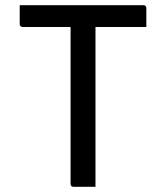

<svg xmlns="http://www.w3.org/2000/svg" viewBox="-20 -720 640 740"><path d="M56 -700H533Q538 -700 541 -697Q544 -694 544 -689Q544 -669 544 -653Q544 -637 544 -616H67Q64 -616 61.5 -617.5Q59 -619 57.5 -621.5Q56 -624 56 -627Q56 -648 56 -664Q56 -680 56 -700ZM348 0Q327 0 306 0Q285 0 263 0Q258 0 255 -3Q252 -6 252 -11Q252 -93 252 -173Q252 -253 252 -333.5Q252 -414 252 -494Q252 -574 252 -656H356L348 -637Q348 -613 348 -587Q348 -561 348 -536Q348 -511 348 -486Q348 -422 348 -358.5Q348 -295 348 -231Q348 -167 348 -99Q348 -73 348 -48Q348 -23 348 0Z"/></svg>

Font: Rec Mono Linear
Style: Regular
Weight: 400
Monospace: yes
Version: Version 1.085; ttfautohint (v1.8.4.7-5d5b)